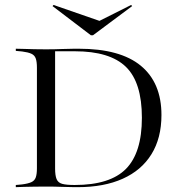

<svg xmlns="http://www.w3.org/2000/svg" viewBox="-20 -772 744 792"><path d="M286.3 0Q263.7 0 235.1 -1.2Q206.5 -2.4 169.4 -2.4Q144.4 -2.4 121.8 -2Q99.2 -1.6 80.2 -1.2Q61.3 -0.8 45.2 0V-8.9L71 -11.3Q96 -14.5 109.3 -20.6Q122.6 -26.6 127.4 -39.9Q132.3 -53.2 132.3 -78.2V-492.7Q132.3 -517.7 127.4 -531Q122.6 -544.4 109.3 -550.4Q96 -556.5 71 -559.7L45.2 -562.1V-571Q61.3 -571 80.2 -570.2Q99.2 -569.4 121.8 -569Q144.4 -568.5 169.4 -568.5Q206.5 -568.5 235.1 -569.8Q263.7 -571 286.3 -571H304.8Q475.8 -571 560.9 -500.8Q646 -430.6 646 -297.6Q646 -202.4 604.8 -135.9Q563.7 -69.4 486.3 -34.7Q408.9 0 301.6 0ZM287.9 -8.9Q433.9 -8.9 499.6 -75.4Q565.3 -141.9 565.3 -286.3Q565.3 -432.3 499.2 -496.4Q433.1 -560.5 288.7 -560.5H207.3V-76.6Q207.3 -48.4 213.3 -33.5Q219.4 -18.5 236.3 -13.7Q253.2 -8.9 287.9 -8.9ZM521 -751.6 525 -746.8 363.7 -626.6H354.8L196.8 -746.8L200.8 -751.6L405.6 -680.6L371.8 -676.6Z"/></svg>

Font: Playfair 144pt SemiExpanded Light
Style: Regular
Weight: 300
Width: 6
Designer: Claus Eggers Sørensen
Foundry: Claus Eggers Sørensen
Version: Version 2.203